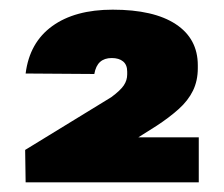

<svg xmlns="http://www.w3.org/2000/svg" viewBox="-20 -807 464 397"><path d="M32 -497 210 -606Q229 -620 236 -630.5Q243 -641 243 -653V-659Q243 -673 234.5 -680Q226 -687 211 -687Q196 -687 187 -679Q178 -671 175 -654L33 -655Q41 -719 88 -753Q135 -787 213 -787Q298 -787 343.5 -757Q389 -727 389 -672V-666Q389 -640 379 -619.5Q369 -599 349.5 -581.5Q330 -564 304 -547L266 -523H391V-430H33Z"/></svg>

Font: Pathway Extreme 8pt Thin 12pt ExtraBold
Style: Regular
Weight: 800
Version: Version 1.001;gftools[0.9.26]